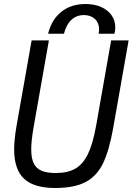

<svg xmlns="http://www.w3.org/2000/svg" viewBox="-20 -928 660 956"><path d="M50.5 -184.5Q50.5 -233 62 -299L137.5 -727H223.5L147.5 -295.5Q135.5 -228 135.5 -184Q135.5 -139.5 148.2 -114Q161 -88.5 187.5 -77.5Q214 -66.5 258 -66.5Q316.5 -66.5 354.8 -88.2Q393 -110 417.8 -161Q442.5 -212 458.5 -301.5L533.5 -727H620.5L544 -293Q524 -179 493.2 -115.2Q462.5 -51.5 406.5 -21.8Q350.5 8 255 8Q149 8 99.8 -38Q50.5 -84 50.5 -184.5ZM406.5 -908Q450.5 -908 484 -893Q517.5 -878 535.8 -851.5Q554 -825 554 -791Q554 -777.5 550 -760H471Q473.5 -772.5 473.5 -782Q473.5 -813.5 452.8 -833.2Q432 -853 398 -853Q361 -853 335.2 -828.8Q309.5 -804.5 298.5 -760H219.5Q236 -829 284.5 -868.5Q333 -908 406.5 -908Z"/></svg>

Font: JuliaMono
Style: Italic
Weight: 400
Italic angle: -9°
Monospace: yes
Designer: cormullion
Foundry: corm
Version: Version 0.057; ttfautohint (v1.8.4)